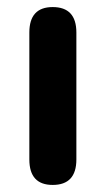

<svg xmlns="http://www.w3.org/2000/svg" viewBox="-20 -516 298 543"><path d="M129 7Q63 7 63 -65V-424Q63 -496 129 -496Q196 -496 196 -424V-65Q196 7 129 7Z"/></svg>

Font: Chiron GoRound TC SB
Style: Regular
Weight: 500
Designer: Ryoko NISHIZUKA 西塚涼子 (kana, bopomofo & ideographs); Paul D. Hunt (Latin, Greek & Cyrillic); Sandoll Communications 산돌커뮤니
Foundry: Adobe
Version: Version 1.000;hotconv 1.1.1;makeotfexe 2.6.0